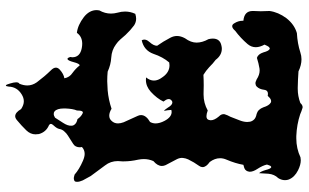

<svg xmlns="http://www.w3.org/2000/svg" viewBox="-218 -797 1048 652"><g transform="rotate(-90 306.0 -471.0)"><path d="M244.1 24.4Q209 12.7 169.9 11.2Q169.9 11.2 162.1 11.2Q127.9 11.2 97.7 25.4Q92.8 26.4 87.9 26.4Q72.3 26.4 53.7 17.1Q30.3 5.4 22.5 -14.2Q19.5 -22.5 20.5 -31.7Q21.5 -41 27.3 -50.3Q40 -63 42 -83.5Q43 -103.5 43.9 -115.2Q49.8 -109.4 54.7 -92.8Q58.6 -76.7 63.5 -74.2Q65.4 -73.2 68.4 -76.2Q70.3 -79.6 73.2 -88.4Q70.3 -102.5 58.6 -120.6Q48.8 -135.3 48.8 -146.5Q48.8 -149.4 49.8 -151.9Q50.8 -157.7 55.7 -162.1Q60.5 -166 72.3 -168.5Q77.1 -195.8 89.8 -225.6Q94.7 -236.8 94.7 -247.6Q94.7 -265.6 82 -282.7Q64.5 -294.9 64.5 -307.1Q64.5 -313 68.4 -318.4Q81.1 -335.9 90.8 -356Q94.7 -364.7 95.7 -374Q96.7 -383.3 91.8 -393.6Q82 -412.1 71.3 -432.6Q68.4 -439 68.4 -445.3Q68.4 -460 85 -474.1Q91.8 -489.7 91.8 -506.3Q91.8 -515.6 89.8 -525.9Q84 -551.3 84 -575.2Q84 -577.1 84 -579.1Q85 -587.4 85 -594.7Q85 -619.6 70.3 -638.2Q51.8 -662.6 34.2 -687Q28.3 -696.8 19.5 -713.9Q14.6 -725.1 14.6 -732.4Q14.6 -732.9 14.6 -733.4Q14.6 -736.8 15.6 -739.7Q17.6 -743.2 23.4 -744.1Q29.3 -745.1 39.1 -741.7Q56.6 -726.1 85.9 -713.4Q99.6 -707.5 109.4 -707.5Q123 -707.5 132.8 -716.8Q131.8 -720.2 131.8 -723.1Q131.8 -739.7 143.6 -746.6Q157.2 -754.9 171.9 -764.6Q179.7 -769.5 185.5 -776.4Q192.4 -783.2 194.3 -794.4Q196.3 -802.7 206.1 -813Q215.8 -823.2 207 -828.6Q183.6 -838.4 176.8 -862.8Q175.8 -868.7 175.8 -874.5Q175.8 -891.6 189.5 -905.8Q205.1 -921.9 224.6 -938Q231.4 -943.4 237.3 -943.4Q250 -943.4 261.7 -923.3Q275.4 -914.1 288.1 -914.1Q299.8 -914.1 311.5 -921.4Q336.9 -937 337.9 -965.3Q338.9 -975.1 341.8 -975.1Q344.7 -974.6 348.6 -960.4Q352.5 -947.8 352.5 -939.9Q352.5 -931.6 347.7 -929.2Q341.8 -915 341.8 -902.3Q341.8 -885.3 352.5 -870.1Q372.1 -843.8 392.6 -822.8Q402.3 -813.5 402.3 -805.2Q402.3 -798.3 395.5 -792Q380.9 -778.8 366.2 -776.4Q369.1 -758.8 384.8 -748.5Q399.4 -737.8 410.2 -724.1Q416 -725.6 420.9 -744.6Q425.8 -763.2 430.7 -765.6Q432.6 -766.6 434.6 -764.6Q436.5 -762.7 438.5 -756.3Q437.5 -752.9 437.5 -749.5Q437.5 -723.1 468.8 -717.3Q476.6 -715.8 483.4 -715.8Q507.8 -715.8 520.5 -733.9Q546.9 -731 574.2 -710Q597.7 -691.4 597.7 -666.5Q597.7 -662.1 596.7 -657.7Q585.9 -638.7 585.9 -618.2Q585.9 -607.4 588.9 -596.2Q592.8 -583 592.8 -570.3Q592.8 -552.2 585 -535.6Q576.2 -532.7 568.4 -532.7Q556.6 -532.7 545.9 -539.6Q529.3 -551.8 513.7 -568.4Q505.9 -577.6 498 -586.4Q490.2 -595.2 481.4 -601.1Q461.9 -615.7 436.5 -617.2Q412.1 -618.7 388.7 -629.4Q373 -630.9 356.4 -630.9Q345.7 -630.4 325.2 -629.4Q293 -626.5 262.7 -616.2Q250 -624 239.3 -624Q228.5 -624 221.7 -616.2Q212.9 -607.4 212.9 -594.2Q212.9 -585.9 216.8 -575.2Q227.5 -551.8 238.3 -527.8Q241.2 -522 241.2 -516.1Q241.2 -499 217.8 -485.4Q212.9 -476.6 212.9 -466.8Q212.9 -452.6 221.7 -436Q234.4 -412.1 252 -412.1Q254.9 -412.1 258.8 -413.1Q257.8 -427.7 255.9 -435.5Q253.9 -443.4 266.6 -424.8Q275.4 -409.7 284.2 -409.7Q288.1 -409.7 291 -412.6Q301.8 -421.9 287.1 -439.9Q297.9 -462.4 320.3 -482.9Q338.9 -499.5 360.4 -499.5Q364.3 -499.5 369.1 -499Q358.4 -485.8 358.4 -472.2Q358.4 -458.5 369.1 -444.3Q385.7 -419.4 410.2 -419.4Q415 -419.4 419.9 -420.4Q438.5 -441.9 449.2 -474.1Q460.9 -506.3 495.1 -513.7Q502 -501.5 489.3 -487.3Q476.6 -473.6 476.6 -461.4Q491.2 -440.9 503.9 -416.5Q509.8 -405.3 509.8 -394Q509.8 -380.9 502 -366.7Q487.3 -346.7 487.3 -327.6Q487.3 -308.1 499 -287.1Q501 -279.3 501 -272.5Q501 -248 477.5 -243.2Q471.7 -241.7 466.8 -241.7Q444.3 -241.7 428.7 -262.7Q416 -272 404.3 -284.2Q391.6 -295.9 377.9 -304.2Q360.4 -303.2 341.8 -303.2Q329.1 -303.2 316.4 -303.7Q314.5 -303.7 310.5 -303.7Q282.2 -303.7 256.8 -289.6Q245.1 -293.9 237.3 -293.9Q226.6 -293.9 224.6 -285.2Q223.6 -282.2 223.6 -279.3Q223.6 -267.1 236.3 -252Q246.1 -242.7 244.1 -232.4Q241.2 -222.7 235.4 -212.4Q229.5 -198.2 222.7 -179.7Q217.8 -166.5 217.8 -155.3Q217.8 -150.4 218.8 -145.5Q220.7 -137.7 226.6 -131.8Q232.4 -126 245.1 -123.5Q260.7 -119.1 267.6 -100.6Q273.4 -81.5 283.2 -75.7Q287.1 -73.2 293 -75.2Q298.8 -77.1 306.6 -85.9Q325.2 -82 327.1 -98.1Q329.1 -114.3 337.9 -123Q341.8 -127 347.7 -127.4Q352.5 -128.4 362.3 -123.5Q377.9 -113.3 392.6 -113.3Q396.5 -113.3 399.4 -113.8Q417 -116.7 435.5 -122.6Q448.2 -118.7 454.1 -100.6Q459 -82 465.8 -79.1Q468.8 -78.1 472.7 -82Q475.6 -85.4 480.5 -96.7Q471.7 -112.8 471.7 -126.5Q471.7 -141.6 482.4 -154.3Q502.9 -178.2 527.3 -196.3Q536.1 -206.5 543 -206.5Q548.8 -206.5 552.7 -199.7Q561.5 -186 561.5 -171.4Q561.5 -169.9 561.5 -168.5Q594.7 -165.5 594.7 -137.2Q594.7 -136.2 594.7 -134.8Q593.8 -121.6 593.8 -109.4Q593.8 -93.3 594.7 -79.6Q590.8 -50.3 570.3 -22.5Q548.8 4.9 519.5 13.2Q484.4 15.1 454.1 24.9Q442.4 28.8 430.7 28.8Q411.1 28.8 389.6 18.6Q362.3 16.6 335 16.1Q332 16.1 330.1 16.1Q305.7 16.1 282.2 24.9Q275.4 32.7 267.6 32.7Q265.6 32.2 263.7 31.7Q253.9 28.8 244.1 24.4ZM256.8 -733.9Q262.7 -747.1 263.7 -773.4Q263.7 -774.9 263.7 -777.8Q263.7 -801.3 253.9 -809.6Q251 -812.5 245.1 -812.5Q239.3 -812.5 232.4 -808.1Q224.6 -796.9 214.8 -780.8Q204.1 -764.6 205.1 -752Q205.1 -745.1 210.9 -739.7Q215.8 -734.4 227.5 -731.9Q236.3 -719.2 247.1 -714.4Q256.8 -709.5 256.8 -733.9Z"/></g></svg>

Font: Brazier Flame
Style: Regular
Weight: 400
Designer: Walter E Stewart
Version: 0.1